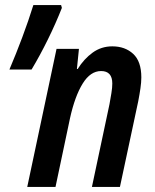

<svg xmlns="http://www.w3.org/2000/svg" viewBox="-20 -734 608 754"><path d="M87 0 202 -542H290L282 -463H285Q310 -503 344 -527.5Q378 -552 421 -552Q471 -552 503 -522.5Q535 -493 535 -430Q535 -411 531.5 -387Q528 -363 523 -337L451 0H341L410 -325Q414 -347 417.5 -368.5Q421 -390 421 -406Q421 -455 377 -455Q335 -455 304.5 -405.5Q274 -356 255 -270L198 0ZM17 -461Q43 -522 67.5 -587.5Q92 -653 111 -714H220L223 -703Q199 -642 168 -579Q137 -516 104 -461Z"/></svg>

Font: Noto Sans Condensed SemiBold
Style: Italic
Weight: 600
Width: 3
Italic angle: -12°
Designer: Monotype Design Team
Foundry: Monotype Imaging Inc.
Version: Version 2.013; ttfautohint (v1.8.4.7-5d5b)